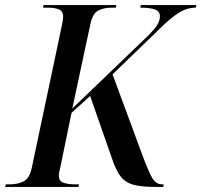

<svg xmlns="http://www.w3.org/2000/svg" viewBox="-45 -734 791 754"><path d="M-25 0 -22 -10H-7Q24 -10 47.5 -21.5Q71 -33 80 -76L199 -639Q203 -658 203 -669Q203 -690 186.5 -697Q170 -704 140 -704H124L126 -714H412L410 -704H395Q364 -704 341.5 -693Q319 -682 310 -640L239 -308L519 -577Q554 -610 568.5 -630Q583 -650 583 -670Q583 -690 563 -697Q543 -704 506 -704L508 -714H726L724 -704Q690 -704 657.5 -684Q625 -664 579 -618L397 -442L516 -120Q538 -61 552.5 -35.5Q567 -10 592 -10H598L596 0H563Q509 0 477.5 -9Q446 -18 428 -42Q410 -66 395 -111L309 -357L236 -291L192 -78Q190 -69 188 -60Q186 -51 186 -45Q186 -23 204 -16.5Q222 -10 251 -10H265L263 0Z"/></svg>

Font: Noto Serif Display SemiCondensed Medium
Style: Italic
Weight: 500
Width: 4
Italic angle: -12°
Designer: Monotype Design Team
Foundry: Monotype Imaging Inc.
Version: Version 2.009